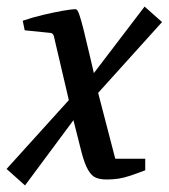

<svg xmlns="http://www.w3.org/2000/svg" viewBox="-39 -537 512 583"><path d="M37 26 -19 -24 170 -233 126 -421Q125 -428 122.5 -432Q120 -436 115 -437L36 -445L30 -474Q59 -484 90.5 -491.5Q122 -499 149.5 -504Q177 -509 191 -509Q196 -509 201.5 -493.5Q207 -478 214.5 -448Q222 -418 232 -375L246 -315L400 -517L453 -470L259 -255L311 -55H402V-20Q376 -10 356.5 -3.5Q337 3 320.5 5.5Q304 8 285 8Q265 8 252 2.5Q239 -3 228.5 -21Q218 -39 208.5 -75Q199 -111 184 -172Z"/></svg>

Font: Manuale Medium
Style: Italic
Weight: 500
Italic angle: -11°
Version: Version 1.002